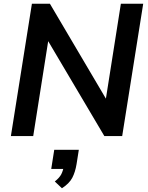

<svg xmlns="http://www.w3.org/2000/svg" viewBox="-20 -725 787 1023"><path d="M38 0 150 -705H246L564 -166H539L624 -705H743L631 0H536L217 -539H242L157 0ZM310 278 272 242Q297 222 306.5 203.5Q316 185 320 160L344 175H253L269 73H400L388 149Q381 192 365 222.5Q349 253 310 278Z"/></svg>

Font: Nunito Sans 12pt ExtraLight
Style: Italic
Weight: 200
Italic angle: -9°
Designer: Vernon Adams
Foundry: Vernon Adams
Version: Version 3.101;gftools[0.9.27]